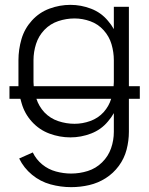

<svg xmlns="http://www.w3.org/2000/svg" viewBox="-20 -558 615 791"><path d="M273 213Q230 213 188 201.5Q146 190 112 162Q78 134 59 95L115 70Q129 99 154 119.5Q179 140 210.5 148.5Q242 157 273 157Q308 157 341.5 146.5Q375 136 400.5 111Q426 86 437.5 53Q449 20 449 -15V-92Q439 -74 425 -58Q397 -24 355.5 -8Q314 8 270 8Q226 8 184 -7.5Q142 -23 111.5 -56.5Q81 -90 69 -133Q66 -142 64 -151H19V-203H56Q56 -212 56 -220V-310Q56 -354 68.5 -397Q81 -440 111.5 -473.5Q142 -507 184 -522.5Q226 -538 270 -538Q314 -538 355.5 -522Q397 -506 425 -472Q439 -456 449 -438V-530H511V-203H556V-151H511V-15Q511 22 501.5 58.5Q492 95 469.5 125.5Q447 156 415.5 176Q384 196 347.5 204.5Q311 213 273 213ZM287 -48Q320 -48 352 -59.5Q384 -71 407 -96Q429 -121 438 -151H130Q140 -120 163 -95Q187 -70 220 -59Q253 -48 287 -48ZM119 -203H448Q449 -211 449 -220V-310Q449 -343 439.5 -375.5Q430 -408 407 -433.5Q384 -459 352 -470.5Q320 -482 287 -482Q253 -482 220 -471Q187 -460 163 -435Q139 -410 128.5 -377Q118 -344 118 -310V-220Q118 -211 119 -203Z"/></svg>

Font: Jozsika Light
Style: Regular
Weight: 300
Monospace: yes
Designer: Belleve Invis
Foundry: Belleve Invis
Version: 2.1.0